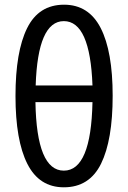

<svg xmlns="http://www.w3.org/2000/svg" viewBox="-20 -788 545 818"><path d="M253 -768Q145 -768 95.5 -668Q46 -568 46 -379Q46 -190 96.5 -90Q147 10 252 10Q361 10 410.5 -90.5Q460 -191 460 -380Q460 -569 409 -668.5Q358 -768 253 -768ZM374 -424H132Q141 -698 252 -698Q364 -698 374 -424ZM131 -353H374Q368 -61 252 -61Q136 -61 131 -353Z"/></svg>

Font: Noto Sans Display SemiCondensed
Style: Regular
Weight: 400
Width: 4
Designer: Monotype Design team
Foundry: Monotype Imaging Inc.
Version: 1.000